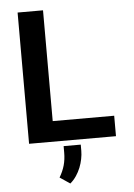

<svg xmlns="http://www.w3.org/2000/svg" viewBox="-62 -757 723 1036"><g transform="rotate(-5 300.0 -239.0)"><path d="M210.9 -110.8H543.9V0H73.2V-710.9H210.9ZM350.6 62.5Q350.6 83.5 345.9 106.7Q341.3 129.9 332.3 152.6Q323.2 175.3 309.3 196Q295.4 216.8 276.4 232.9L221.2 195.8Q239.7 165 248.8 133.1Q257.8 101.1 257.8 64V28.8H350.6Z"/></g></svg>

Font: Roboto Mono
Style: Bold
Weight: 700
Designer: Google
Version: Version 2.000985; 2015; ttfautohint (v1.3)